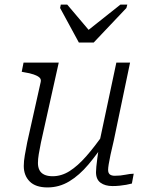

<svg xmlns="http://www.w3.org/2000/svg" viewBox="-20 -811 647 840"><path d="M325 -625H390L533 -776L537 -791H507L347 -664L385 -660L274 -791H246L243 -776ZM159 -187Q153 -157 149.5 -136Q146 -115 146 -98Q146 -80 152.5 -67Q159 -54 173.5 -47Q188 -40 210 -40Q249 -40 284.5 -62.5Q320 -85 357 -127Q394 -169 435 -228L447 -200Q407 -139 367 -91.5Q327 -44 283 -17.5Q239 9 188 9Q136 9 110 -17Q84 -43 84 -85Q84 -106 88.5 -131.5Q93 -157 99 -188L158 -452Q161 -464 153 -471.5Q145 -479 128 -485Q111 -491 85 -495L75 -497L83 -537H237ZM478 -197Q469 -160 463.5 -134Q458 -108 455.5 -92Q453 -76 453 -68Q453 -54 460.5 -48Q468 -42 482 -42Q507 -42 528.5 -46.5Q550 -51 565 -51L557 -8Q546 -5 532 -2.5Q518 0 503 1.5Q488 3 472 3Q440 3 420 -11.5Q400 -26 400 -58Q400 -67 401.5 -82.5Q403 -98 406 -120Q409 -142 413 -169L411 -170L489 -537H549Z"/></svg>

Font: Roboto Serif 20pt ExtraLight
Style: Italic
Weight: 250
Italic angle: -10°
Version: Version 1.007